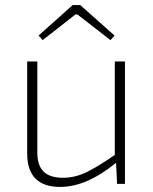

<svg xmlns="http://www.w3.org/2000/svg" viewBox="-20 -724 603 756"><path d="M148 -566 132 -584 266 -704H296L431 -584L415 -566L285 -667H277ZM472 -482V0H441L437 -83Q321 12 217 12Q87 12 87 -120V-482H127V-128Q126 -74 151 -49Q176 -24 228 -24Q274 -24 318.5 -45Q363 -66 432 -114V-482Z"/></svg>

Font: Exo 2.0 Extra Light
Style: Regular
Weight: 250
Designer: Natanael Gama
Version: Version 1.001;PS 001.001;hotconv 1.0.70;makeotf.lib2.5.58329